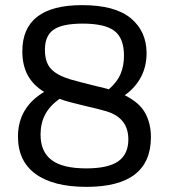

<svg xmlns="http://www.w3.org/2000/svg" viewBox="-20 -714 658 748"><path d="M568 -180Q568 14 317 14Q188 14 119 -36Q50 -86 50 -182Q50 -295 152 -356Q109 -382 88 -421Q67 -460 67 -514Q67 -694 300 -694Q428 -694 489.5 -643Q551 -592 551 -507Q551 -455 529 -413.5Q507 -372 466 -343Q524 -314 546 -273Q568 -232 568 -180ZM155 -520Q155 -472 178 -446.5Q201 -421 253 -405Q292 -394 345 -381Q367 -376 394 -369L404 -366Q437 -395 450 -426.5Q463 -458 463 -497Q463 -565 426 -593.5Q389 -622 302 -622Q223 -622 189 -598.5Q155 -575 155 -520ZM480 -171Q480 -254 396 -280Q374 -287 301 -304L253 -316Q230 -322 212 -329Q173 -301 155.5 -267Q138 -233 138 -190Q138 -123 181 -90.5Q224 -58 316 -58Q401 -58 440.5 -85.5Q480 -113 480 -171Z"/></svg>

Font: Rhodium Libre
Style: Regular
Weight: 400
Designer: James Puckett
Foundry: Dunwich Type Founders
Version: Version 1.001; ttfautohint (v1.3)